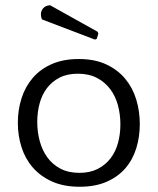

<svg xmlns="http://www.w3.org/2000/svg" viewBox="-20 -700 601 732"><path d="M342 -549 140 -626Q136 -635 136 -645Q136 -659 145 -669Q154 -679 171 -680L352 -579L355 -572L349 -552ZM280 -475Q341 -475 385 -454.5Q429 -434 457.5 -399.5Q486 -365 499.5 -320.5Q513 -276 513 -227Q513 -178 499.5 -134.5Q486 -91 458 -58.5Q430 -26 386.5 -7Q343 12 284 12Q223 12 178.5 -8Q134 -28 105 -61.5Q76 -95 62 -139Q48 -183 48 -232Q48 -281 62 -325Q76 -369 104.5 -402.5Q133 -436 177 -455.5Q221 -475 280 -475ZM283 -41Q323 -41 352.5 -56Q382 -71 401.5 -96.5Q421 -122 430 -155.5Q439 -189 439 -226Q439 -264 429.5 -299Q420 -334 400 -360.5Q380 -387 349.5 -403Q319 -419 277 -419Q236 -419 207 -404Q178 -389 159 -364Q140 -339 131 -305.5Q122 -272 122 -235Q122 -197 131.5 -162Q141 -127 160.5 -100Q180 -73 210.5 -57Q241 -41 283 -41Z"/></svg>

Font: Quattrocento Sans
Style: Regular
Weight: 400
Designer: Pablo Impallari
Foundry: Pablo Impallari, Igino Marini, Brenda Gallo
Version: Version 2.000